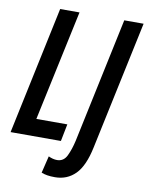

<svg xmlns="http://www.w3.org/2000/svg" viewBox="-99 -784 813 1056"><g transform="rotate(10 307.5 -256.0)"><path d="M-1 0 150 -714H258L126 -96H299L280 0ZM282 202Q257 202 239 199Q221 196 206 190L229 95Q254 107 277 107Q314 107 331.5 70.5Q349 34 360 -15L508 -714H616L464 2Q442 109 396 155.5Q350 202 282 202Z"/></g></svg>

Font: Noto Sans ExtraCondensed SemiBold
Style: Italic
Weight: 600
Width: 2
Italic angle: -12°
Designer: Monotype Design Team
Foundry: Monotype Imaging Inc.
Version: Version 2.013; ttfautohint (v1.8.4.7-5d5b)